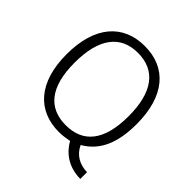

<svg xmlns="http://www.w3.org/2000/svg" viewBox="-224 -893 1173 1173"><g transform="rotate(45 363.0 -306.5)"><path d="M55 -360C55 -116 174 10 358 10C386 10 413 6 445 0C501 100 594 120 653 120V62C591 60 537 34 508 -28C616 -90 660 -202 660 -360C660 -602 546 -733 358 -733C171 -733 55 -602 55 -360ZM126 -358C126 -568 208 -674 358 -674C509 -674 591 -568 591 -360C591 -147 507 -49 358 -49C210 -49 126 -147 126 -358Z"/></g></svg>

Font: United Sans ExtraLight
Style: Regular
Weight: 200
Designer: Pablo Impallari, Rodrigo Fuenzalida (Modified by Dan O. Williams)
Version: Version 1.000;PS 001.000;hotconv 1.0.88;makeotf.lib2.5.64775